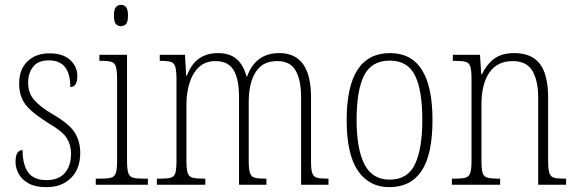

<svg xmlns="http://www.w3.org/2000/svg" viewBox="-20 -762 2379 792"><path d="M171 10Q126 10 98 -5.5Q70 -21 57 -45Q44 -69 44 -94Q44 -120 52 -131.5Q60 -143 73 -143Q73 -85 95.5 -52Q118 -19 172 -19Q221 -19 247 -48Q273 -77 273 -129Q273 -164 255.5 -192Q238 -220 183 -252Q137 -281 109.5 -305Q82 -329 70.5 -355.5Q59 -382 59 -418Q59 -475 93 -508.5Q127 -542 184 -542Q240 -542 269.5 -514.5Q299 -487 299 -449Q299 -403 270 -403Q270 -513 182 -513Q137 -513 116.5 -486.5Q96 -460 96 -421Q96 -378 121.5 -349Q147 -320 200 -289Q265 -252 288 -215.5Q311 -179 311 -131Q311 -66 273 -28Q235 10 171 10Z M479 -654Q466 -654 458 -663Q450 -672 450 -698Q450 -723 458 -732.5Q466 -742 479 -742Q492 -742 500 -732.5Q508 -723 508 -698Q508 -672 500 -663Q492 -654 479 -654ZM375 0V-25H394Q423 -25 438 -29Q453 -33 458 -49Q463 -65 463 -98V-435Q463 -469 458.5 -485.5Q454 -502 440.5 -506.5Q427 -511 400 -511H390V-536H504V-99Q504 -65 509 -49Q514 -33 529 -29Q544 -25 573 -25H590V0Z M627 0V-25H640Q670 -25 684.5 -29Q699 -33 703.5 -49Q708 -65 708 -100V-433Q708 -468 703.5 -485Q699 -502 685.5 -506.5Q672 -511 644 -511H639V-536H743L748 -450H751Q769 -498 801 -520.5Q833 -543 879 -543Q928 -543 956.5 -518Q985 -493 997 -446H999Q1034 -543 1132 -543Q1263 -543 1263 -360V-96Q1263 -63 1268 -48Q1273 -33 1287.5 -29Q1302 -25 1331 -25H1335V0H1222V-361Q1222 -432 1199.5 -471Q1177 -510 1124 -510Q1080 -510 1054.5 -487.5Q1029 -465 1017.5 -427.5Q1006 -390 1006 -345V-99Q1006 -65 1011 -49Q1016 -33 1030.5 -29Q1045 -25 1073 -25H1079V0H966V-361Q966 -436 943.5 -473Q921 -510 869 -510Q827 -510 800.5 -485Q774 -460 761.5 -419Q749 -378 749 -331V-99Q749 -65 754 -49Q759 -33 774.5 -29Q790 -25 820 -25H827V0Z M1586 10Q1503 10 1456.5 -57.5Q1410 -125 1410 -267Q1410 -543 1589 -543Q1764 -543 1764 -267Q1764 -124 1719 -57Q1674 10 1586 10ZM1587 -21Q1662 -21 1692 -85Q1722 -149 1722 -267Q1722 -391 1691.5 -451.5Q1661 -512 1588 -512Q1513 -512 1482 -451Q1451 -390 1451 -267Q1451 -147 1483.5 -84Q1516 -21 1587 -21Z M1844 0V-25H1856Q1885 -25 1900 -29Q1915 -33 1920 -49Q1925 -65 1925 -99V-438Q1925 -472 1920 -487.5Q1915 -503 1900.5 -507Q1886 -511 1858 -511H1848V-536H1960L1965 -456H1968Q1990 -500 2021 -521.5Q2052 -543 2101 -543Q2173 -543 2207 -498.5Q2241 -454 2241 -359V-99Q2241 -65 2246 -49Q2251 -33 2265 -29Q2279 -25 2308 -25H2315V0H2200V-361Q2200 -428 2176.5 -469Q2153 -510 2095 -510Q2031 -510 1998.5 -462.5Q1966 -415 1966 -331V-98Q1966 -64 1971 -48.5Q1976 -33 1991 -29Q2006 -25 2035 -25H2043V0Z"/></svg>

Font: Noto Serif Condensed ExtraLight
Style: Regular
Weight: 200
Width: 3
Designer: Monotype Design Team
Foundry: Monotype Imaging Inc.
Version: Version 2.013; ttfautohint (v1.8.4.7-5d5b)